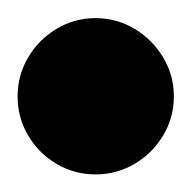

<svg xmlns="http://www.w3.org/2000/svg" viewBox="-57 -108 215 215"><path d="M-37.3 0Q-37.3 23.7 -25.5 43.7Q-13.7 63.7 6.3 75.5Q26.3 87.3 50 87.3Q73.7 87.3 93.7 75.5Q113.7 63.7 125.7 43.7Q137.7 23.7 137.7 0Q137.7 -23.7 125.7 -43.7Q113.7 -63.7 93.7 -75.7Q73.7 -87.7 50 -87.7Q26.3 -87.7 6.3 -75.7Q-13.7 -63.7 -25.5 -43.7Q-37.3 -23.7 -37.3 0Z"/></svg>

Font: Linefont Thin
Style: Regular
Weight: 100
Monospace: yes
Version: Version 3.002;gftools[0.9.33]